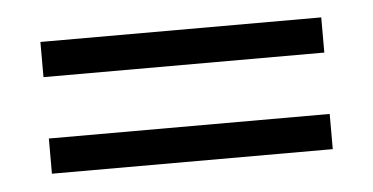

<svg xmlns="http://www.w3.org/2000/svg" viewBox="-29 -442 520 268"><g transform="rotate(-5 231.0 -308.5)"><path d="M34.7 -351.6V-400.9H428.2V-351.6ZM34.7 -216.3V-265.6H428.2V-216.3Z"/></g></svg>

Font: Elstob SemiBold
Style: Regular
Weight: 600
Designer: Peter S. Baker
Version: Version 1.015